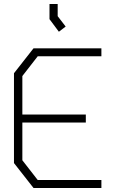

<svg xmlns="http://www.w3.org/2000/svg" viewBox="-20 -942 568 962"><path d="M148 0 50 -125V-575L148 -700H488V-660H169L92 -561V-368H410V-328H92V-139L169 -40H488V0ZM228 -846V-922H269V-861L309 -809L275 -783Z"/></svg>

Font: Turret Road Light
Style: Regular
Weight: 300
Designer: Noponies
Foundry: Noponies
Version: Version 1.001; ttfautohint (v1.8)